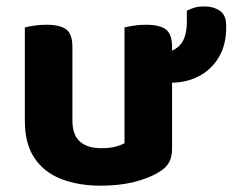

<svg xmlns="http://www.w3.org/2000/svg" viewBox="-20 -564 731 599"><path d="M57.5 -187.2V-259.2H205.9V-188.2Q205.9 -142.4 229.7 -122Q253.4 -101.6 295.9 -101.6Q323 -101.6 341.1 -106.7Q359.2 -111.8 368.4 -117V-259.2H516.8V-98.7Q516.8 -74.7 507.5 -57.6Q498.2 -40.6 477.2 -27.8Q445.3 -8 398.6 3.7Q351.9 15.3 294.9 15.3Q224.4 15.3 170.6 -5.7Q116.9 -26.8 87.2 -71.4Q57.5 -116.1 57.5 -187.2ZM516.8 -214.1H368.4V-478.2Q378 -481 396.1 -483.9Q414.2 -486.8 435 -486.8Q478.3 -486.8 497.6 -472.2Q516.8 -457.6 516.8 -417.1ZM205.9 -214.1H57.5V-478.2Q67.1 -481 85.2 -483.9Q103.3 -486.8 124.4 -486.8Q167.4 -486.8 186.7 -472.2Q205.9 -457.6 205.9 -417.1ZM514.3 -306 494.2 -306.8Q488 -316.6 483 -344Q478.1 -371.4 478.1 -398Q514.7 -398 538.8 -420.7Q562.9 -443.4 562.9 -496.5V-530.5Q575.5 -537 587.8 -540.5Q600.1 -544 617.7 -544Q645.6 -544 665.6 -530.6Q685.6 -517.2 685.6 -485V-477.6Q685.6 -423 662 -384.3Q638.5 -345.7 599.6 -325.9Q560.7 -306 514.3 -306Z"/></svg>

Font: Baloo Paaji 2
Style: Regular
Weight: 400
Designer: Shuchita Grover, Noopur Datye and Ek Type
Foundry: Ek Type
Version: Version 1.700